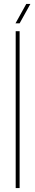

<svg xmlns="http://www.w3.org/2000/svg" viewBox="-20 -959 180 979"><path d="M60 0V-800H80V0ZM59 -840 114 -939H135L80 -840Z"/></svg>

Font: Big Shoulders Stencil Display SC Thin
Style: Regular
Weight: 100
Designer: Patric King
Foundry: XO Type Co
Version: Version 2.001